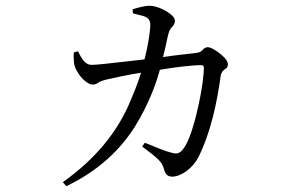

<svg xmlns="http://www.w3.org/2000/svg" viewBox="-20 -583 1040 663"><path d="M439 -537 438 -551C454 -556 479 -563 496 -563C519 -563 549 -550 569 -534C579 -526 584 -519 584 -512C584 -499 577 -493 570 -485C562 -476 559 -456 553 -428C550 -414 546 -400 543 -386C590 -393 632 -397 657 -400C667 -401 675 -405 680 -411C685 -417 691 -420 698 -420C710 -420 736 -403 754 -385C763 -376 767 -368 767 -361C767 -355 765 -351 762 -348C754 -342 745 -337 742 -321C729 -226 707 -123 664 -38C644 -1 605 27 574 27C559 27 550 18 546 0C539 -27 518 -41 471 -77L480 -90C516 -75 554 -60 571 -56C578 -54 584 -53 588 -53C611 -53 630 -91 646 -144C662 -196 674 -256 680 -301C683 -324 684 -340 684 -349C684 -355 681 -358 675 -358C639 -358 579 -350 532 -342C519 -294 493 -222 446 -146C398 -70 324 5 209 60L197 46C314 -37 381 -127 421 -213C440 -256 456 -295 467 -332C423 -325 367 -313 346 -308C335 -305 326 -302 320 -298C314 -293 307 -291 299 -291C286 -291 266 -307 253 -326C240 -345 235 -358 235 -376C234 -385 234 -393 235 -402L249 -406C261 -383 273 -359 296 -359C311 -359 350 -363 401 -369C426 -372 452 -375 479 -378C490 -419 499 -474 499 -497C499 -524 478 -527 462 -531C453 -533 446 -535 439 -537Z"/></svg>

Font: CJK Symbols
Style: Regular
Weight: 400
Designer: Ryoko NISHIZUKA 西塚涼子 (kana & ideographs); Frank Grießhammer (serif-style Latin); Paul D. Hunt (sans serif–style Latin); 
Foundry: Unicode
Version: Version 2.000;hotconv 1.1.0;makeotfexe 2.6.0